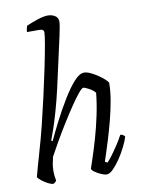

<svg xmlns="http://www.w3.org/2000/svg" viewBox="-89 -861 679 921"><g transform="rotate(-10 250.5 -400.0)"><path d="M96 0Q86 0 69.5 -8.5Q53 -17 39.5 -28Q26 -39 23 -46Q27 -62 35 -90.5Q43 -119 53 -153.5Q63 -188 72.5 -222.5Q82 -257 89 -286Q105 -351 121 -421.5Q137 -492 150 -555Q163 -618 171 -663.5Q179 -709 179 -723Q179 -739 158 -739H97Q97 -746 99 -755Q101 -764 103 -769Q128 -780 158 -790Q188 -800 209 -800Q228 -800 243.5 -790.5Q259 -781 259 -759Q259 -754 256 -737Q253 -720 247 -692L192 -445Q180 -393 166.5 -345Q153 -297 140.5 -260.5Q128 -224 121 -206L127 -202Q147 -245 173.5 -296.5Q200 -348 228.5 -394.5Q257 -441 283.5 -470.5Q310 -500 332 -500Q346 -500 364 -491.5Q382 -483 399.5 -471Q417 -459 429.5 -447.5Q442 -436 443 -430Q443 -392 435 -345.5Q427 -299 414.5 -251.5Q402 -204 389.5 -163Q377 -122 368 -95Q359 -68 357 -62L368 -55Q378 -64 393.5 -85Q409 -106 425.5 -131Q442 -156 452 -176Q460 -176 465.5 -172Q471 -168 474 -164Q468 -143 454 -115Q440 -87 422.5 -61Q405 -35 387.5 -17.5Q370 0 356 0Q345 0 329 -7Q313 -14 300 -23Q287 -32 285 -40Q289 -52 301.5 -89Q314 -126 329 -178Q344 -230 356 -286.5Q368 -343 373 -395Q362 -408 343 -418.5Q324 -429 316 -429Q309 -429 291 -407Q273 -385 249.5 -350Q226 -315 200.5 -274Q175 -233 153 -194.5Q131 -156 116 -128Q112 -111 109 -94.5Q106 -78 106 -59Q106 -37 111 -14Q110 -11 106 -7Q102 -3 96 0Z"/></g></svg>

Font: Texturina 72pt 72pt Light
Style: Italic
Weight: 300
Italic angle: -11°
Designer: Guillermo Torres Carreño
Foundry: Omnibus-Type
Version: Version 1.002; ttfautohint (v1.8.3)